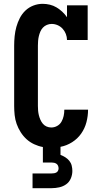

<svg xmlns="http://www.w3.org/2000/svg" viewBox="-20 -763 540 1003"><path d="M150 220V143H250Q256 143 262.5 142Q269 141 274.5 138Q280 135 283 129Q286 123 286 117Q286 110 283.5 103.5Q281 97 275.5 93Q270 89 263.5 87.5Q257 86 250 86H204V5Q181 1 158.5 -9.5Q136 -20 118.5 -36Q101 -52 88 -72.5Q75 -93 67 -115.5Q59 -138 56.5 -162Q54 -186 54 -210V-525Q54 -549 56.5 -574Q59 -599 65.5 -622.5Q72 -646 83.5 -668.5Q95 -691 113 -708Q131 -725 154.5 -734Q178 -743 203 -743Q222 -743 240.5 -738.5Q259 -734 275 -724.5Q291 -715 305 -702Q319 -689 330 -673V-735H438V-554H330Q330 -570 324 -585.5Q318 -601 307 -613Q296 -625 281 -631.5Q266 -638 250 -638Q237 -638 225 -633Q213 -628 204.5 -619Q196 -610 191 -598.5Q186 -587 183 -574.5Q180 -562 179 -549.5Q178 -537 178 -525V-210Q178 -198 179 -185.5Q180 -173 183 -161Q186 -149 191 -137.5Q196 -126 204 -116.5Q212 -107 223.5 -102Q235 -97 248 -97Q264 -97 278.5 -105Q293 -113 301 -127Q309 -141 312.5 -157Q316 -173 316 -190H440Q440 -157 431.5 -124.5Q423 -92 404 -65Q385 -38 356.5 -20Q328 -2 296 4V46Q309 51 321 58.5Q333 66 342 77Q351 88 354.5 102Q358 116 358 130Q358 150 350 169Q342 188 326 199.5Q310 211 290 215.5Q270 220 250 220Z"/></svg>

Font: Iosevka Curly Slab Extrabold
Style: Regular
Weight: 800
Monospace: yes
Designer: Belleve Invis
Foundry: Belleve Invis
Version: Version 22.1.2; ttfautohint (v1.8.4)